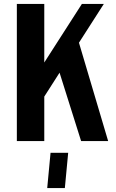

<svg xmlns="http://www.w3.org/2000/svg" viewBox="-20 -720 592 980"><path d="M66 0H206V-227L284 -349L394 0H532L383 -502L510 -700H398L206 -401V-700H66ZM221 240H311L328 60H238Z"/></svg>

Font: Tanklager Original
Style: Regular
Weight: 400
Designer: Ariel Martín Pérez
Foundry: Tunera Type Foundry
Version: Version 1.000;Glyphs 3.3 (3310)